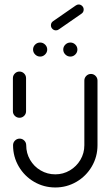

<svg xmlns="http://www.w3.org/2000/svg" viewBox="-20 -839 494 860"><path d="M67.4 -311.5Q55.2 -311.5 46.5 -320Q37.8 -328.5 37.8 -340.7V-488.9Q37.8 -501.1 46.5 -509.8Q55.2 -518.5 67 -518.5Q79.3 -518.5 88 -509.8Q96.7 -501.1 96.7 -488.9V-340.7Q96.7 -328.5 88 -320Q79.3 -311.5 67.4 -311.5ZM387.4 -507.8Q399.3 -507.8 408 -499.1Q416.7 -490.4 416.7 -478.1V-188.5Q416.7 -137 391.3 -93.5Q365.9 -50 322.4 -24.6Q278.9 0.7 227.8 0.7Q176.3 0.7 132.8 -24.6Q89.3 -50 63.9 -93.5Q38.5 -137 38.5 -188.5Q38.5 -200.7 47.2 -209.4Q55.9 -218.1 68.1 -218.1Q80 -218.1 88.7 -209.4Q97.4 -200.7 97.4 -188.5Q97.4 -153 114.8 -123Q132.2 -93 162.2 -75.6Q192.2 -58.1 227.8 -58.1Q263 -58.1 292.8 -75.7Q322.6 -93.3 340.2 -123.1Q357.8 -153 357.8 -188.5V-478.1Q357.8 -490.4 366.5 -499.1Q375.2 -507.8 387.4 -507.8ZM263.3 -617Q263.3 -630 272.8 -639.3Q282.2 -648.5 295.2 -648.5Q308.1 -648.5 317.4 -639.3Q326.7 -630 326.7 -617Q326.7 -604.4 317.4 -595Q308.1 -585.6 295.2 -585.6Q282.2 -585.6 272.8 -594.8Q263.3 -604.1 263.3 -617ZM128.1 -617Q128.1 -630 137.4 -639.3Q146.7 -648.5 159.6 -648.5Q172.6 -648.5 182 -639.3Q191.5 -630 191.5 -617Q191.5 -604.4 182 -595Q172.6 -585.6 160 -585.6Q147 -585.6 137.6 -594.8Q128.1 -604.1 128.1 -617ZM230.7 -703Q221.5 -703 214.8 -709.6Q208.1 -716.3 208.1 -725.6Q208.1 -737.4 217.8 -744.1L319.3 -814.4Q325.6 -818.9 332.2 -818.9Q341.5 -818.9 348.1 -812.2Q354.8 -805.6 354.8 -796.3Q354.8 -784.4 345.2 -777.8L243.7 -707.4Q237.4 -703 230.7 -703Z"/></svg>

Font: 26F Galaxy Sans Medium
Style: Regular
Weight: 500
Designer: C₂₉H₂₅N₃O₅
Version: Version 1.100